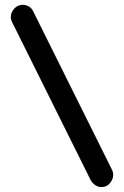

<svg xmlns="http://www.w3.org/2000/svg" viewBox="-20 -698 509 789"><path d="M445.3 21Q445.3 37.1 432.4 54Q419.4 70.8 396.5 70.8Q382.8 70.8 371.1 62.5Q359.4 54.2 352.5 42L29.3 -607.9Q24.4 -617.7 24.4 -628.4Q24.4 -646 38.3 -662.1Q52.2 -678.2 73.7 -678.2Q87.4 -678.2 99.6 -670.7Q111.8 -663.1 117.7 -648.9L440.9 1Q445.3 10.3 445.3 21Z"/></svg>

Font: Manjari
Style: Bold
Weight: 700
Designer: Santhosh Thottingal <santhosh.thottingal@gmail.com>
Version: Version 2.000